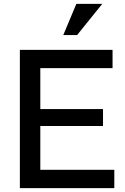

<svg xmlns="http://www.w3.org/2000/svg" viewBox="-20 -966 644 986"><path d="M567 -94V0H82V-710H558V-616H187V-406H509V-319H187V-94ZM376 -786H305L372 -946H505Z"/></svg>

Font: Rising Sun Medium
Style: Regular
Weight: 500
Designer: Matt McInerney, Pablo Impallari, Rodrigo Fuenzalida (Raleway font), Stephen Hutchings (Greek), Cristiano Sobral (main ch
Foundry: The Rising Sun Project Authors
Version: Version 4.327; ttfautohint (v1.8.4.7-5d5b-dirty)